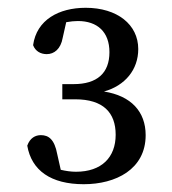

<svg xmlns="http://www.w3.org/2000/svg" viewBox="-20 -930 442 493"><path d="M150 -873C161 -875 171 -876 180 -876C230 -876 261 -848 261 -796C261 -742 229 -714 169 -714H140V-675H173C245 -675 277 -641 277 -584C277 -526 241 -489 175 -489C162 -489 149 -491 136 -494L127 -534C120 -572 105 -583 85 -583C71 -583 57 -576 50 -556C61 -492 111 -457 195 -457C277 -457 354 -495 354 -583C354 -643 317 -684 247 -695C301 -710 335 -751 335 -804C335 -867 281 -910 200 -910C131 -910 74 -879 65 -814C71 -798 85 -791 100 -791C119 -791 136 -804 141 -833Z"/></svg>

Font: Noto Serif CJK JP Medium
Style: Regular
Weight: 500
Designer: Ryoko NISHIZUKA 西塚涼子 (kana & ideographs); Frank Grießhammer (Latin, Greek & Cyrillic); Wenlong ZHANG 张文龙 (bopomofo); San
Foundry: Adobe Systems Incorporated
Version: Version 1.000;PS 1;hotconv 16.6.53;makeotf.lib2.5.65590